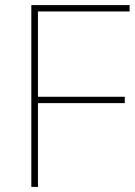

<svg xmlns="http://www.w3.org/2000/svg" viewBox="-20 -734 532 754"><path d="M129 0V-329H470V-354H129V-689H489V-714H103V0Z"/></svg>

Font: Noto Sans Arabic Thin
Style: Regular
Weight: 100
Designer: Monotype Design Team, Nadine Chahine, Nizar Qandah and Khaled Hosny
Foundry: Monotype Imaging Inc.
Version: Version 2.012